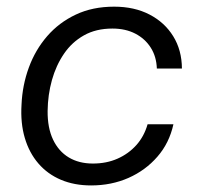

<svg xmlns="http://www.w3.org/2000/svg" viewBox="-20 -555 602 585"><path d="M257.6 10Q206.4 10 165.7 -7.2Q125 -24.4 97 -56.9Q69 -89.3 55.6 -134.6Q42.1 -180 45.6 -236.3Q48.1 -295.4 67.9 -349.3Q87.6 -403.1 123.8 -444.9Q160 -486.6 211.1 -510.6Q262.1 -534.7 327.7 -534.7Q389.3 -534.7 435.4 -510.8Q481.6 -486.9 507.8 -444.5Q534 -402.1 534.3 -346.1H457.9Q456.7 -382.4 439.4 -409.7Q422.1 -437 392.3 -452.5Q362.4 -468 322.4 -468Q272.7 -468 236 -447.4Q199.3 -426.9 175 -391.3Q150.7 -355.7 138.2 -310.9Q125.7 -266.1 125.1 -217Q124.6 -165.7 141.5 -129.9Q158.4 -94.1 189.4 -75.4Q220.4 -56.7 263.1 -56.7Q304.6 -56.7 338.1 -71.6Q371.6 -86.4 395.4 -112.9Q419.1 -139.4 429.7 -176.4H508.4Q495.9 -119.3 459.6 -77.6Q423.4 -35.9 371.4 -12.9Q319.4 10 257.6 10Z"/></svg>

Font: Mona Sans
Style: Italic
Weight: 200
Italic angle: -11.6951°
Designer: Deni Anggara
Foundry: GitHub
Version: Version 2.000